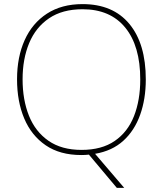

<svg xmlns="http://www.w3.org/2000/svg" viewBox="-20 -745 794 935"><path d="M690 -358Q690 -263 662.5 -186Q635 -109 580.5 -59.5Q526 -10 443 4L585 170H549L413 8Q404 9 395 9.5Q386 10 376 10Q272 10 202.5 -37.5Q133 -85 98 -168Q63 -251 63 -359Q63 -467 100 -549.5Q137 -632 208.5 -678.5Q280 -725 382 -725Q530 -725 610 -628.5Q690 -532 690 -358ZM90 -359Q90 -259 121 -181.5Q152 -104 216 -59.5Q280 -15 377 -15Q475 -15 538.5 -58.5Q602 -102 632.5 -179.5Q663 -257 663 -358Q663 -521 590 -610.5Q517 -700 382 -700Q284 -700 219 -656Q154 -612 122 -535Q90 -458 90 -359Z"/></svg>

Font: Noto Sans Myanmar UI Thin
Style: Regular
Weight: 100
Designer: Monotype Design Team
Foundry: Monotype Imaging Inc.
Version: Version 2.103; ttfautohint (v1.8.4.7-5d5b)